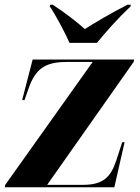

<svg xmlns="http://www.w3.org/2000/svg" viewBox="-22 -786 588 806"><path d="M270 -606H385C424 -654 473 -709 526 -759L527 -766H513C443 -731 374 -689 334 -664C304 -691 260 -726 200 -766H188L187 -759C210 -726 251 -649 270 -606ZM-2 0H458L501 -189H491L466 -112C443 -44 413 -10 326 -10H176L539 -526L541 -536H115L71 -366H81L96 -409C126 -498 167 -526 260 -526H367L0 -10Z"/></svg>

Font: Noto Serif Display SemiCondensed ExtraBold
Style: Italic
Weight: 800
Width: 4
Italic angle: -12°
Designer: Monotype Design Team
Foundry: Monotype Imaging Inc.
Version: Version 2.009